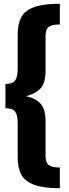

<svg xmlns="http://www.w3.org/2000/svg" viewBox="-20 -860 364 1020"><path d="M222 -670V-484Q222 -421 197 -392Q172 -363 118 -349Q170 -338 196 -308.5Q222 -279 222 -216V-30Q222 3 238.5 16.5Q255 30 298 30V140Q210 140 161 121.5Q112 103 93 67.5Q74 32 74 -25V-204Q74 -249 60.5 -267Q47 -285 9 -285V-414Q47 -414 60.5 -432.5Q74 -451 74 -496V-675Q74 -733 93 -768.5Q112 -804 161 -822Q210 -840 298 -840V-730Q254 -730 238 -716.5Q222 -703 222 -670Z"/></svg>

Font: Fira Sans BGR
Style: Bold
Weight: 700
Designer: bBox Type GmbH & Carrois Corporate GbR & Edenspiekermann AG
Foundry: bBox Type GmbH & Carrois Corporate GbR & Edenspiekermann AG
Version: Version 4.301